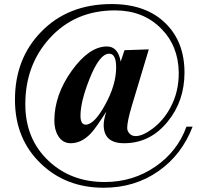

<svg xmlns="http://www.w3.org/2000/svg" viewBox="-20 -696 989 933"><path d="M916 -80.6Q863.3 56.2 750.5 135.3Q635.3 216.3 483.9 216.3Q301.3 216.3 179.7 100.1Q52.7 -20.5 52.7 -211.4Q52.7 -410.2 179.2 -540.5Q310.1 -676.3 522.5 -676.3Q690.9 -676.3 786.1 -581.1Q876.5 -491.2 876.5 -343.3Q876.5 -204.6 794.4 -104.5Q709.5 0 583 0Q483.9 0 483.9 -88.4Q483.9 -114.7 496.6 -153.8Q446.8 -75.2 422.4 -48.8Q376.5 0 324.2 0Q284.7 0 263.2 -34.7Q244.1 -64.9 244.1 -109.9Q244.1 -234.4 329.1 -353Q413.6 -470.2 499.5 -470.2Q553.7 -470.2 566.4 -396.5L585 -452.1L703.1 -456.1Q661.1 -316.9 619.6 -178.2Q598.1 -105.5 598.1 -74.2Q598.1 -59.1 609.4 -46.9Q620.6 -34.7 639.6 -34.7Q671.9 -34.7 718.8 -68.8Q773.9 -109.4 807.6 -172.4Q849.6 -249.5 848.6 -344.2Q846.7 -473.6 762.2 -558.1Q675.3 -645.5 538.6 -645.5Q343.8 -645.5 220.7 -509.3Q103 -379.4 103 -189.5Q103 -20 216.8 86.4Q325.7 188.5 488.8 188.5Q626.5 188.5 735.4 113.3Q842.3 40 886.2 -80.6ZM544.4 -368.7Q544.4 -435.1 510.7 -435.1Q463.4 -435.1 414.6 -311.5Q371.1 -201.2 371.1 -133.8Q371.1 -90.3 396.5 -90.3Q437.5 -90.3 490.2 -185.5Q544.4 -283.2 544.4 -368.7Z"/></svg>

Font: Dai Banna SIL Book
Style: BoldOblique
Weight: 700
Italic angle: -11°
Designer: Victor Gaultney
Foundry: SIL International
Version: Version 2.000